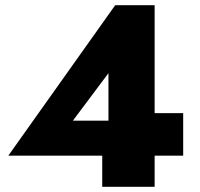

<svg xmlns="http://www.w3.org/2000/svg" viewBox="-20 -720 772 740"><path d="M12 -120 424 -700H576V-284H686V-120H576V0H374V-120ZM261 -255H398V-438Z"/></svg>

Font: Jost* Heavy
Style: Regular
Weight: 800
Version: Version 3.7